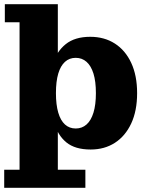

<svg xmlns="http://www.w3.org/2000/svg" viewBox="-28 -702 696 913"><path d="M403 9Q329 9 287.5 -25Q246 -59 229.5 -119.5Q213 -180 213 -259H203Q203 -336 222 -396.5Q241 -457 284.5 -492Q328 -527 401 -527Q468 -527 518 -495Q568 -463 596 -403Q624 -343 624 -259Q624 -175 596 -115Q568 -55 518.5 -23Q469 9 403 9ZM332 -91Q362 -91 383.5 -110Q405 -129 416.5 -166.5Q428 -204 428 -259Q428 -315 416.5 -352Q405 -389 383.5 -408Q362 -427 332 -427Q302 -427 281 -408Q260 -389 249 -352Q238 -315 238 -259Q238 -204 249 -166.5Q260 -129 281 -110Q302 -91 332 -91ZM-8 191V105H65V-596H-5V-682H247V-380L222 -264L247 -152V105H378V191Z"/></svg>

Font: Montagu Slab
Style: Bold
Weight: 700
Designer: Florian Karsten
Foundry: Florian Karsten
Version: Version 1.000